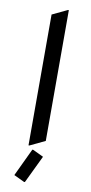

<svg xmlns="http://www.w3.org/2000/svg" viewBox="-104 -787 491 1037"><g transform="rotate(10 141.5 -269.0)"><path d="M97.7 9.8V-707.5L180.7 -747.1H185.5V-29.8L102.5 9.8ZM127 29.3 185.5 57.1 112.8 208.5H107.9L50.3 181.2L122.1 29.3Z"/></g></svg>

Font: Nova Square
Style: Book
Weight: 400
Designer: Wojciech Kalinowski "wmk69" (wmk69@o2.pl)
Foundry: Wojciech Kalinowski "wmk69" (wmk69@o2.pl)
Version: Version 3.1.0; 2021-05-23